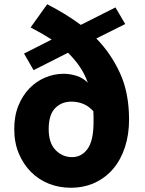

<svg xmlns="http://www.w3.org/2000/svg" viewBox="-20 -869 683 903"><path d="M319 -130Q364 -130 392 -169Q420 -208 420 -296Q420 -309 420 -321Q420 -333 419 -346Q396 -371 370 -381Q344 -391 316 -391Q269 -391 239 -360Q209 -329 209 -262Q209 -196 241.5 -163Q274 -130 319 -130ZM433 -688Q501 -619 544 -526Q587 -433 587 -306Q587 -237 568 -178Q549 -119 513.5 -76.5Q478 -34 427 -10Q376 14 312 14Q258 14 210 -5Q162 -24 126 -60Q90 -96 68.5 -147Q47 -198 47 -262Q47 -324 66.5 -372Q86 -420 118.5 -453.5Q151 -487 193 -504.5Q235 -522 279 -522Q309 -522 339.5 -512.5Q370 -503 393 -480Q378 -522 355 -555.5Q332 -589 300 -621L138 -539L93 -617L223 -683Q201 -697 176 -711.5Q151 -726 124 -740L202 -849Q243 -828 282.5 -804Q322 -780 360 -752L523 -834L569 -756Z"/></svg>

Font: Kinto Sans Black
Style: Regular
Weight: 900
Designer: Authors: Ryoko NISHIZUKA  (kana & ideographs); Paul D. Hunt (Latin, Greek & Cyrillic); Wenlong ZHANG  (bopomofo); Sandol
Foundry: Adobe Systems Incorporated, ookami Inc.
Version: Version 0.001